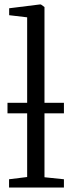

<svg xmlns="http://www.w3.org/2000/svg" viewBox="-20 -839 320 859"><path d="M101.5 -47V-761.5L21 -771V-802L157.5 -819H163L179 -807.5V-46L266 -37V0H20.5V-37ZM266 -379V-332H13.5V-379Z"/></svg>

Font: Merriweather 48pt Light
Style: Regular
Weight: 300
Version: Version 2.100